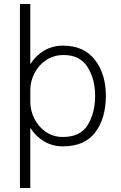

<svg xmlns="http://www.w3.org/2000/svg" viewBox="-20 -724 606 963"><path d="M80 -704H132V-402Q159 -445 201 -470Q243 -495 296 -495Q401 -495 456 -424Q511 -353 511 -244Q511 -131 458 -60.5Q405 10 296 10Q243 10 201 -15Q159 -40 132 -83V219H80ZM457 -244Q457 -329 418.5 -388.5Q380 -448 300 -448Q250 -448 212 -423Q174 -398 153 -357Q132 -316 132 -272V-214Q132 -170 152 -129.5Q172 -89 209 -63Q246 -37 296 -37Q382 -37 419.5 -96.5Q457 -156 457 -244Z"/></svg>

Font: Niramit ExtraLight
Style: Regular
Weight: 200
Designer: Katatrad Aksorn Co.,Ltd.
Foundry: Cadson Demak Co.,Ltd.
Version: Version 1.000; ttfautohint (v1.6)